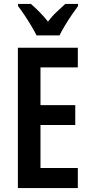

<svg xmlns="http://www.w3.org/2000/svg" viewBox="-20 -957 463 977"><path d="M376 0H71V-714H376V-614H186V-422H363V-321H186V-102H376ZM166 -777Q156 -797 140 -824Q124 -851 106 -878Q88 -905 72 -926V-937H137Q155 -922 179 -898Q203 -874 224 -847Q247 -877 268.5 -896.5Q290 -916 312 -937H377V-926Q362 -906 344 -879.5Q326 -853 309.5 -825.5Q293 -798 283 -777Z"/></svg>

Font: Noto Sans Telugu ExtraCondensed SemiBold
Style: Regular
Weight: 600
Width: 2
Designer: Jelle Bosma - Monotype Design Team
Foundry: Monotype Imaging Inc.
Version: Version 2.005; ttfautohint (v1.8.4.7-5d5b)